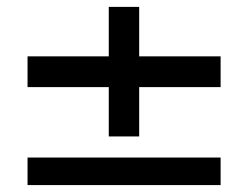

<svg xmlns="http://www.w3.org/2000/svg" viewBox="-20 -535 717 555"><path d="M294.4 -140.6H382.3V-283.2H617.7V-372.1H382.3V-515.1H294.4V-372.1H59.6V-283.2H294.4ZM59.6 0H617.7V-79.6H59.6Z"/></svg>

Font: Now Black
Style: Regular
Weight: 400
Designer: Alfredo Marco Pradil
Foundry: Alfredo Marco Pradil
Version: Version 1.200;hotconv 1.0.109;makeotfexe 2.5.65596